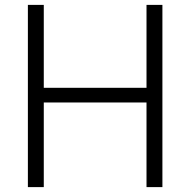

<svg xmlns="http://www.w3.org/2000/svg" viewBox="-20 -765 777 785"><path d="M159 0V-346H579V0H644V-745H579V-406H159V-745H94V0Z"/></svg>

Font: Plus Jakarta Sans Light
Style: Regular
Weight: 300
Designer: Gumpita Rahayu
Foundry: Tokotype
Version: Version 2.071;gftools[0.9.30]